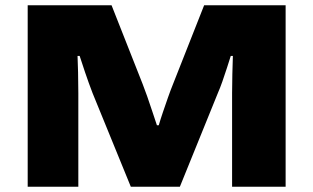

<svg xmlns="http://www.w3.org/2000/svg" viewBox="-20 -708 1188 728"><path d="M85 0V-688H403L521 -389Q528 -371 538 -343Q548 -315 557.5 -285.5Q567 -256 575 -233H582Q588 -254 597.5 -282Q607 -310 617 -338.5Q627 -367 636 -389L754 -688H1063V0H860V-355Q860 -386 861 -427.5Q862 -469 863 -496H855Q849 -477 840.5 -450.5Q832 -424 823 -398.5Q814 -373 806 -355L662 0H476L331 -355Q316 -394 302.5 -434Q289 -474 282 -496H274Q275 -474 276 -434.5Q277 -395 277 -355V0Z"/></svg>

Font: Archivo Expanded ExtraBold
Style: Regular
Weight: 800
Width: 7
Designer: Hector Gatti
Foundry: Omnibus-Type
Version: Version 2.001; ttfautohint (v1.8.3)